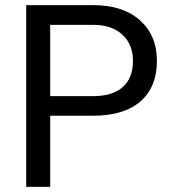

<svg xmlns="http://www.w3.org/2000/svg" viewBox="-20 -731 671 751"><path d="M176.3 -278.3V0H82.5V-710.9H344.7Q461.4 -710.9 527.6 -651.4Q593.8 -591.8 593.8 -493.7Q593.8 -390.1 529.1 -334.2Q464.4 -278.3 343.8 -278.3ZM176.3 -355H344.7Q419.9 -355 460 -390.4Q500 -425.8 500 -492.7Q500 -556.2 460 -594.2Q419.9 -632.3 350.1 -633.8H176.3Z"/></svg>

Font: Vazir FD
Style: FD
Weight: 400
Foundry: Based on Dejavu fonts, by Saber Rastikerdar
Version: Version 26.0.0